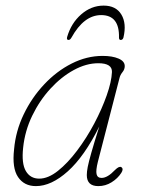

<svg xmlns="http://www.w3.org/2000/svg" viewBox="-20 -640 493 668"><path d="M320.5 -77Q313 -47 316 -34Q319 -21 333.5 -21Q354 -21 380 -48.5Q394.5 -63 402 -58.5Q411 -52.5 402 -38.5Q389.5 -19 368.2 -5.8Q347 7.5 322 7.5Q282 7.5 282 -31Q282 -42.5 285.2 -59.2Q288.5 -76 297.8 -108.8Q307 -141.5 325.5 -200Q273.5 -95.5 216 -44Q158.5 7.5 105 7.5Q64 7.5 42.8 -24Q21.5 -55.5 29 -120.5Q34.5 -184 62.5 -242.2Q90.5 -300.5 133.8 -346.5Q177 -392.5 229.5 -419Q282 -445.5 337 -445.5Q371 -445.5 392.5 -436.2Q414 -427 414 -410Q414 -398.5 406 -388.8Q398 -379 395.5 -367.5ZM60.5 -126Q54.5 -71 70 -44.8Q85.5 -18.5 116.5 -18.5Q147.5 -18.5 181.5 -45.5Q215.5 -72.5 248.2 -116Q281 -159.5 307.8 -210Q334.5 -260.5 351.2 -308Q368 -355.5 369.5 -389.5Q370.5 -420 322 -420Q280 -420 236.5 -396.2Q193 -372.5 155.2 -331.2Q117.5 -290 92 -237.2Q66.5 -184.5 60.5 -126ZM332 -587.5Q272 -587.5 228.5 -509Q224 -501 218.5 -501Q211 -501 213.5 -511Q227.5 -559.5 262.5 -590Q297.5 -620.5 340.5 -620.5Q383.5 -620.5 402.2 -589.5Q421 -558.5 409.5 -509.5Q407 -501 400 -501Q394 -501 394 -509Q396 -587.5 332 -587.5Z"/></svg>

Font: Fraunces 72pt SuperSoft Thin
Style: Italic
Weight: 100
Italic angle: -16°
Version: Version 1.000;[b76b70a41]